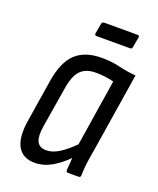

<svg xmlns="http://www.w3.org/2000/svg" viewBox="-123 -711 652 794"><g transform="rotate(20 202.5 -313.5)"><path d="M125 8Q72 8 50 -31Q28 -70 40 -145L69 -328Q83 -418 124 -456.5Q165 -495 239 -495Q282 -495 316.5 -486.5Q351 -478 394 -474L338 -121Q331 -83 328 -56Q325 -29 325 -9Q325 0 315 0H270Q261 0 261 -9Q262 -22 263 -36Q264 -50 265 -64Q232 -31 197.5 -11.5Q163 8 125 8ZM153 -57Q179 -57 207.5 -74.5Q236 -92 270 -126L316 -419Q298 -424 276.5 -426.5Q255 -429 237 -429Q193 -429 169.5 -405Q146 -381 137 -322L108 -145Q101 -102 111 -79.5Q121 -57 153 -57ZM187 -572Q178 -572 179 -581L187 -626Q189 -635 198 -635H344Q354 -635 352 -626L344 -581Q343 -572 334 -572Z"/></g></svg>

Font: Sofia Sans Condensed
Style: Italic
Weight: 400
Italic angle: -9°
Designer: Botio Nikoltchev, Ani Petrova
Foundry: lettersoup
Version: Version 4.101